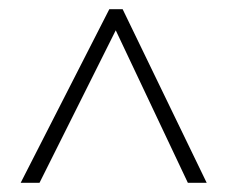

<svg xmlns="http://www.w3.org/2000/svg" viewBox="-20 -735 494 418"><path d="M25 -337H66L232 -669L389 -337H430L247 -715H218Z"/></svg>

Font: Noto Sans Georgian Condensed ExtraLight
Style: Regular
Weight: 200
Width: 3
Designer: Monotype Design Team, Akaki Razmadze
Foundry: Google LLC
Version: Version 2.005